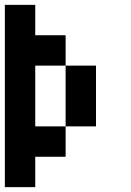

<svg xmlns="http://www.w3.org/2000/svg" viewBox="-20 -645 540 790"><path d="M250 -125V0H125V125H0V-625H125V-500H250V-375H125V-125ZM375 -125H250V-375H375Z"/></svg>

Font: Tiny5
Style: Regular
Weight: 400
Designer: Stefan Schmidt
Foundry: Made with Bits'n'Picas by Kreative Software
Version: Version 1.002; ttfautohint (v1.8.4.7-5d5b)